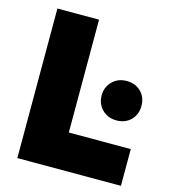

<svg xmlns="http://www.w3.org/2000/svg" viewBox="-109 -817 802 904"><g transform="rotate(15 292.0 -364.5)"><path d="M59 -729H262V-179H564V0H59ZM366 -388Q366 -429 393.5 -456.5Q421 -484 463 -484Q506 -484 533 -457Q560 -430 560 -388Q560 -346 533 -319Q506 -292 463 -292Q421 -292 393.5 -319.5Q366 -347 366 -388Z"/></g></svg>

Font: Mona Sans Black
Style: Regular
Weight: 900
Designer: Deni Anggara
Foundry: GitHub
Version: Version 2.000